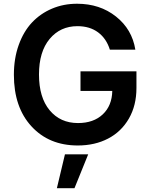

<svg xmlns="http://www.w3.org/2000/svg" viewBox="-20 -757 795 1012"><path d="M559.1 -495.1Q541 -553.7 497.1 -586.4Q453.1 -619.1 388.2 -619.1Q297.9 -619.1 241.7 -551.8Q185.5 -484.4 185.5 -364.3Q185.5 -243.2 241.7 -175.8Q297.9 -108.4 391.1 -108.4Q473.1 -108.4 521.7 -154.3Q570.3 -200.2 571.8 -277.8H404.3V-380.9H699.2V-293.5Q699.2 -201.2 659.4 -132.1Q619.6 -63 549.8 -26.6Q480 9.8 390.1 9.8Q238.3 9.8 145.8 -91.1Q53.2 -191.9 53.2 -362.8Q53.2 -448.7 78.6 -519.8Q104 -590.8 148.4 -638.2Q192.9 -685.5 253.9 -711.4Q314.9 -737.3 386.2 -737.3Q506.3 -737.3 591.3 -669.9Q676.3 -602.5 693.4 -495.1ZM279.8 234.9 322.3 56.6H444.8L372.6 234.9Z"/></svg>

Font: Interop SemBd
Style: Regular
Weight: 600
Designer: Rasmus Andersson, Google, Jang Haemin
Foundry: jhaemin
Version: Version 1.007